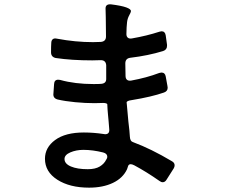

<svg xmlns="http://www.w3.org/2000/svg" viewBox="-20 -824 1040 884"><path d="M784 -63Q784 -56 780 -49L747 3Q740 15 729 15Q722 15 714 9Q654 -33 598 -63Q588 -68 582 -68Q573 -68 570 -60Q569 -55 565 -45Q546 -4 500 18Q454 40 390 40Q301 40 244 3.5Q187 -33 187 -93Q187 -145 234 -179.5Q281 -214 366 -214Q411 -214 457 -207L464 -206Q485 -206 483 -229L480 -266Q479 -279 477 -298.5Q475 -318 474 -344Q474 -346 469 -348Q464 -350 455 -350L415 -349Q373 -349 326 -353.5Q279 -358 245 -366Q223 -372 226 -394L229 -437Q230 -457 248 -457Q254 -457 257 -456Q325 -437 411 -437Q435 -437 446 -438Q469 -440 469 -460V-524Q467 -547 444 -547Q430 -546 405 -546Q310 -546 236 -557Q215 -562 215 -583Q215 -612 216 -625Q216 -638 223 -643.5Q230 -649 242 -646Q327 -630 408 -630Q432 -630 444 -631Q468 -633 468 -656L467 -745L466 -785Q466 -796 472.5 -800.5Q479 -805 491 -804Q539 -798 561 -790Q583 -782 583 -773Q583 -768 575 -753.5Q567 -739 565 -722Q564 -712 563 -698Q562 -684 562 -667Q562 -656 568.5 -650.5Q575 -645 587 -647Q656 -659 714 -678Q722 -680 724 -680Q740 -680 743 -661L749 -618V-613Q749 -595 731 -589Q663 -568 580 -558Q557 -555 557 -532Q557 -494 558 -475Q558 -462 565 -456.5Q572 -451 584 -453Q655 -466 713 -488Q721 -490 723 -490Q740 -490 743 -472L751 -428Q752 -425 752 -420Q752 -404 735 -398Q678 -378 586 -363Q563 -360 563 -352Q564 -349 564 -343Q568 -291 571 -265Q577 -217 578 -194Q579 -173 594 -169Q675 -139 771 -82Q784 -75 784 -63ZM471 -92Q474 -98 474 -102Q474 -117 455 -122Q407 -134 364 -134Q331 -134 304 -122.5Q277 -111 277 -92Q277 -70 306.5 -57.5Q336 -45 384 -45Q419 -45 439.5 -57.5Q460 -70 469 -89Z"/></svg>

Font: Shippori Gochic B2 Bold
Style: Regular
Weight: 700
Designer: FONTDASU
Foundry: FONTDASU / Google Inc. / but / Adobe
Version: Version 1.130